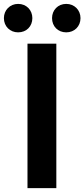

<svg xmlns="http://www.w3.org/2000/svg" viewBox="-50 -965 433 985"><path d="M43 -799C86 -799 116 -830 116 -872C116 -913 86 -945 43 -945C1 -945 -30 -913 -30 -872C-30 -830 1 -799 43 -799ZM290 -799C332 -799 363 -830 363 -872C363 -913 332 -945 290 -945C247 -945 217 -913 217 -872C217 -830 247 -799 290 -799ZM91 0H239V-741H91Z"/></svg>

Font: Noto Sans JP
Style: Bold
Weight: 700
Designer: Ryoko NISHIZUKA  (kana, bopomofo & ideographs); Paul D. Hunt (Latin, Greek & Cyrillic); Sandoll Communications , Soo-you
Foundry: Adobe
Version: Version 2.002;hotconv 1.0.116;makeotfexe 2.5.65601